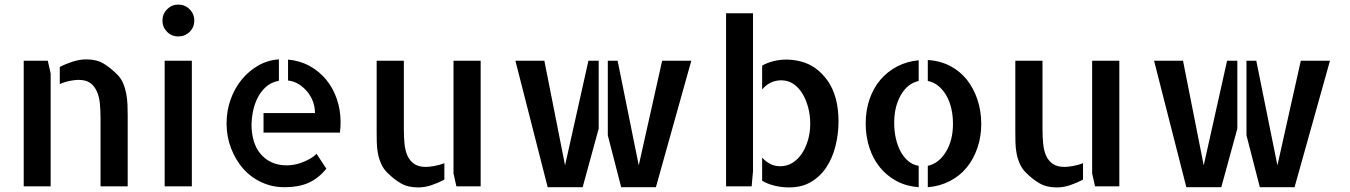

<svg xmlns="http://www.w3.org/2000/svg" viewBox="-20 -817 5921 842"><path d="M189.5 -550.8 202.1 -495.1V0H84V-550.8ZM494.1 -490.2Q510.7 -473.6 520 -451.7Q529.3 -429.7 533.7 -405.8Q538.1 -381.8 539.1 -357.4Q540 -333 540 -309.6V-19.5V0H420.9V-299.8Q420.9 -333 418 -363.3Q415 -393.6 404.3 -417Q393.6 -440.4 375 -453.6Q356.4 -466.8 323.2 -466.8Q309.6 -466.8 286.6 -462.4Q263.7 -458 242.2 -448.2V-523.4Q268.6 -537.1 299.3 -546.9Q330.1 -556.6 359.4 -556.6Q403.3 -556.6 433.6 -538.6Q463.9 -520.5 494.1 -490.2Z M821.3 -550.8H702.1V0H821.3ZM832 -726.6Q832 -697.3 811.5 -677.2Q791 -657.2 761.7 -657.2Q732.4 -657.2 712.4 -677.7Q692.4 -698.2 692.4 -726.6Q692.4 -755.9 712.9 -776.4Q733.4 -796.9 761.7 -796.9Q791 -796.9 811.5 -776.4Q832 -755.9 832 -726.6Z M1243.2 -555.7Q1295.9 -550.8 1338.4 -527.3Q1380.9 -503.9 1411.1 -466.8Q1441.4 -429.7 1457.5 -381.8Q1473.6 -334 1473.6 -282.2Q1473.6 -258.8 1470.7 -235.4H1135.7V-321.3H1361.3Q1361.3 -346.7 1353 -370.1Q1344.7 -393.6 1328.6 -413.6Q1312.5 -433.6 1291 -447.3Q1269.5 -460.9 1243.2 -463.9ZM1239.3 -91.8Q1250 -91.8 1266.1 -94.2Q1282.2 -96.7 1300.3 -103Q1318.4 -109.4 1336.4 -119.1Q1354.5 -128.9 1368.2 -142.6L1411.1 -77.1Q1378.9 -37.1 1335.9 -16.6Q1293 3.9 1226.6 3.9Q1172.9 3.9 1126 -18.1Q1079.1 -40 1045.9 -78.1Q1012.7 -116.2 993.2 -167Q973.6 -217.8 973.6 -276.4Q973.6 -332 991.7 -381.8Q1009.8 -431.6 1041 -469.2Q1072.3 -506.8 1113.8 -530.3Q1155.3 -553.7 1203.1 -556.6V-462.9Q1167 -456.1 1143.6 -433.6Q1120.1 -411.1 1106.9 -382.3Q1093.8 -353.5 1088.4 -323.2Q1083 -293 1083 -271.5Q1083 -233.4 1092.3 -200.7Q1101.6 -168 1121.1 -144Q1140.6 -120.1 1169.4 -106Q1198.2 -91.8 1239.3 -91.8Z M1751 -251Q1751 -216.8 1753.9 -187Q1756.8 -157.2 1766.6 -134.8Q1776.4 -112.3 1795.9 -98.6Q1815.4 -85 1847.7 -85Q1860.4 -85 1883.8 -88.9Q1907.2 -92.8 1928.7 -101.6V-29.3Q1903.3 -15.6 1873.5 -5.4Q1843.8 4.9 1814.5 4.9Q1791 4.9 1772.5 0.5Q1753.9 -3.9 1737.8 -13.2Q1721.7 -22.5 1707 -34.2Q1692.4 -45.9 1677.7 -60.5Q1661.1 -77.1 1651.4 -99.1Q1641.6 -121.1 1637.2 -145Q1632.8 -168.9 1632.3 -193.4Q1631.8 -217.8 1631.8 -241.2V-550.8H1751ZM2087.9 -550.8V0H1981.4L1968.8 -56.6V-550.8Z M2883.8 -550.8H3011.7L2856.4 3.9H2704.1L2645.5 -223.6V-550.8H2688.5L2781.2 -91.8ZM2458 -91.8 2560.5 -550.8H2605.5V-252.9L2535.2 3.9H2381.8L2240.2 -550.8H2367.2Z M3164.1 -758.8H3282.2V-65.4Q3281.2 -51.8 3279.3 -34.2Q3277.3 -16.6 3276.4 0H3164.1ZM3645.5 -383.8Q3657.2 -338.9 3657.2 -285.2Q3657.2 -229.5 3644 -176.8Q3630.9 -124 3604 -83.5Q3577.1 -43 3536.6 -19Q3496.1 4.9 3441.4 4.9Q3407.2 4.9 3376 -2.9Q3344.7 -10.7 3322.3 -24.4V-126Q3336.9 -109.4 3356.9 -98.6Q3377 -87.9 3401.4 -87.9Q3430.7 -87.9 3454.6 -102.5Q3478.5 -117.2 3495.6 -142.1Q3512.7 -167 3522.9 -201.2Q3533.2 -235.4 3533.2 -274.4Q3533.2 -312.5 3523.9 -346.7Q3514.6 -380.9 3498.5 -407.2Q3482.4 -433.6 3459 -449.2Q3435.5 -464.8 3406.2 -464.8Q3380.9 -464.8 3359.9 -454.6Q3338.9 -444.3 3322.3 -424.8V-529.3Q3344.7 -542 3372.1 -548.8Q3399.4 -555.7 3428.7 -555.7Q3460.9 -555.7 3494.1 -546.9Q3527.3 -538.1 3556.2 -517.6Q3585 -497.1 3608.9 -463.9Q3632.8 -430.7 3645.5 -383.8Z M4048.8 -553.7Q4102.5 -550.8 4146.5 -527.8Q4190.4 -504.9 4220.2 -467.3Q4250 -429.7 4266.6 -379.9Q4283.2 -330.1 4283.2 -273.4Q4283.2 -216.8 4266.1 -167.5Q4249 -118.2 4218.8 -81.5Q4188.5 -44.9 4144.5 -22.5Q4100.6 0 4048.8 3.9V-89.8Q4097.7 -100.6 4128.4 -151.4Q4159.2 -202.1 4159.2 -273.4Q4159.2 -309.6 4151.9 -341.3Q4144.5 -373 4129.9 -398.4Q4115.2 -423.8 4094.7 -440.4Q4074.2 -457 4048.8 -461.9ZM3776.4 -275.4Q3776.4 -332 3793 -380.9Q3809.6 -429.7 3840.3 -466.3Q3871.1 -502.9 3914.1 -525.4Q3957 -547.9 4008.8 -552.7V-461.9Q3960 -451.2 3930.7 -400.4Q3901.4 -349.6 3901.4 -278.3Q3901.4 -242.2 3908.7 -210Q3916 -177.7 3929.7 -152.3Q3943.4 -127 3963.4 -110.4Q3983.4 -93.8 4008.8 -89.8V3.9Q3955.1 0 3912.1 -22.9Q3869.1 -45.9 3838.9 -83Q3808.6 -120.1 3792.5 -169.9Q3776.4 -219.7 3776.4 -275.4Z M4551.8 -251Q4551.8 -216.8 4554.7 -187Q4557.6 -157.2 4567.4 -134.8Q4577.1 -112.3 4596.7 -98.6Q4616.2 -85 4648.4 -85Q4661.1 -85 4684.6 -88.9Q4708 -92.8 4729.5 -101.6V-29.3Q4704.1 -15.6 4674.3 -5.4Q4644.5 4.9 4615.2 4.9Q4591.8 4.9 4573.2 0.5Q4554.7 -3.9 4538.6 -13.2Q4522.5 -22.5 4507.8 -34.2Q4493.2 -45.9 4478.5 -60.5Q4461.9 -77.1 4452.1 -99.1Q4442.4 -121.1 4438 -145Q4433.6 -168.9 4433.1 -193.4Q4432.6 -217.8 4432.6 -241.2V-550.8H4551.8ZM4888.7 -550.8V0H4782.2L4769.5 -56.6V-550.8Z M5684.6 -550.8H5812.5L5657.2 3.9H5504.9L5446.3 -223.6V-550.8H5489.3L5582 -91.8ZM5258.8 -91.8 5361.3 -550.8H5406.2V-252.9L5335.9 3.9H5182.6L5041 -550.8H5168Z"/></svg>

Font: Allerta
Style: Stencil
Weight: 400
Designer: Matt McInerney
Foundry: Matt McInerney
Version: Version 1.0